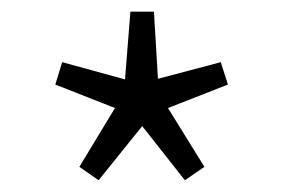

<svg xmlns="http://www.w3.org/2000/svg" viewBox="-20 -809 483 327"><path d="M147.9 -502 115.2 -524.9 175.8 -625 74.2 -665 85.9 -703.1 192.9 -673.8 202.1 -789.1H242.2L249 -674.8L356 -703.1L368.2 -665L266.1 -625L328.1 -524.9L294.9 -502L222.2 -594.2Z"/></svg>

Font: Source Han Sans CN Light
Style: Regular
Weight: 300
Designer: Ryoko NISHIZUKA  (kana, bopomofo & ideographs); Paul D. Hunt (Latin, Greek & Cyrillic); Sandoll Communications , Soo-you
Foundry: Adobe
Version: Version 2.000;hotconv 1.0.107;makeotfexe 2.5.65593